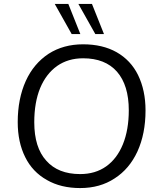

<svg xmlns="http://www.w3.org/2000/svg" viewBox="-20 -946 812 975"><path d="M387 9Q289 9 218 -32Q145 -73 108 -148Q70 -224 70 -326Q70 -444 111 -535Q151 -623 227 -673Q302 -721 402 -721Q501 -721 572 -681Q644 -640 681 -565Q719 -487 719 -385Q719 -267 678 -177Q637 -88 562 -40Q488 9 387 9ZM387 -62Q464 -62 519 -101Q574 -140 604 -213Q634 -287 634 -386Q634 -513 574 -582Q514 -650 402 -650Q326 -650 270 -611Q214 -571 184 -499Q154 -426 154 -325Q154 -197 215 -130Q275 -62 387 -62ZM344 -773 258 -926H327L388 -773ZM464 -773 378 -926H447L508 -773Z"/></svg>

Font: PRinguin Sans
Style: Italic
Weight: 400
Designer: Vernon Adams
Foundry: Vernon Adams
Version: ""